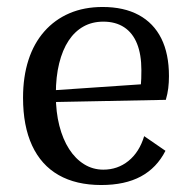

<svg xmlns="http://www.w3.org/2000/svg" viewBox="-20 -520 550 550"><path d="M270 10Q198 10 148 -18.5Q98 -47 72 -103Q46 -159 46 -240Q46 -300 61.5 -348Q77 -396 107 -430Q137 -464 179 -482Q221 -500 274 -500Q335 -500 377.5 -477Q420 -454 442 -410Q464 -366 464 -302Q464 -284 462 -267.5Q460 -251 455 -234L98 -227V-259L421 -281L376 -243Q382 -263 383.5 -277Q385 -291 385 -319Q385 -364 372.5 -395Q360 -426 335.5 -442Q311 -458 276 -458Q244 -458 219 -444Q194 -430 176.5 -403.5Q159 -377 149.5 -338.5Q140 -300 140 -252V-246Q140 -199 150 -160Q160 -121 178 -93Q196 -65 221 -49.5Q246 -34 276 -34Q317 -34 348 -59Q379 -84 393 -130L454 -88Q429 -39 383.5 -14.5Q338 10 270 10Z"/></svg>

Font: Sutasoma
Style: Regular
Weight: 400
Designer: Izhar Fathurrohim, Akbar Rohmanto, Arusyal Khofiqoini
Foundry: Kiwari Kolektiv
Version: Version 1.102